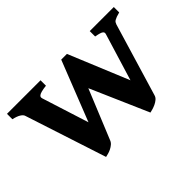

<svg xmlns="http://www.w3.org/2000/svg" viewBox="-89 -667 895 895"><g transform="rotate(-45 358.5 -219.5)"><path d="M710.4 -418.5Q696.8 -415 688.2 -411.9Q679.7 -408.7 674.3 -405.5Q668.9 -402.3 666.3 -398.2Q663.6 -394 661.6 -388.2L553.7 -28.8Q550.8 -18.1 541.7 -10.5Q532.7 -2.9 521.7 2.2Q510.7 7.3 500.2 10.3Q489.7 13.2 483.4 14.6L358.9 -270.5L259.8 -28.8Q255.9 -17.6 247.1 -10Q238.3 -2.4 228 2.7Q217.8 7.8 207.5 10.5Q197.3 13.2 190.9 14.6L59.6 -388.2Q56.6 -397 43.7 -405Q30.8 -413.1 6.3 -418.5V-454.1H227.5V-418.5Q206.5 -416 194.8 -412.8Q183.1 -409.7 178 -405.5Q172.9 -401.4 172.6 -397Q172.4 -392.6 173.8 -388.2L247.1 -157.7L363.8 -454.1H401.4L523.9 -157.7L594.2 -388.2Q596.2 -393.6 595.9 -397.9Q595.7 -402.3 591.6 -406Q587.4 -409.7 577.9 -412.6Q568.4 -415.5 551.8 -418.5V-454.1H710.4Z"/></g></svg>

Font: Gentium Basic
Style: Bold
Weight: 700
Designer: J. Victor Gaultney and Annie Olsen
Foundry: SIL International
Version: Version 1.100